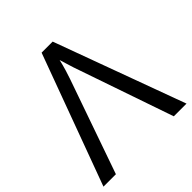

<svg xmlns="http://www.w3.org/2000/svg" viewBox="-193 -856 994 994"><g transform="rotate(-45 304.5 -358.5)"><path d="M0 0 264 -717H345L608 0H515L337 -517Q334 -525 327 -546Q320 -567 313.5 -589.5Q307 -612 303 -624Q296 -593 287 -563.5Q278 -534 272 -517L91 0Z"/></g></svg>

Font: Go Noto Kurrent-Regular
Style: Regular
Weight: 400
Designer: Monotype Design Team
Foundry: Monotype Imaging Inc.
Version: Version 2.012; ttfautohint (v1.8.4.7-5d5b)